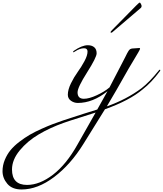

<svg xmlns="http://www.w3.org/2000/svg" viewBox="-459 -806 1289 1520"><path d="M433 -573 619 -762Q643 -786 647 -786Q651 -786 656.5 -775Q662 -764 662 -759Q662 -747 652 -740L441 -560Q428 -547 421 -547Q416 -547 416 -552Q416 -556 433 -573ZM298 85Q263 97 176 124Q89 151 47 166Q-63 205 -152.5 258Q-242 311 -303 385Q-364 459 -364 536Q-364 658 -245 658Q-145 658 -39.5 577Q66 496 154 339Q234 199 298 85ZM670 -98Q567 -11 372 59L201 334Q100 497 -30.5 595.5Q-161 694 -288 694Q-363 694 -401 649Q-439 604 -439 549Q-439 503 -421 459.5Q-403 416 -375.5 382.5Q-348 349 -305.5 316.5Q-263 284 -223.5 261Q-184 238 -131.5 214.5Q-79 191 -42 177Q-5 163 42 147Q100 127 199 96Q298 65 311 61L392 -84Q276 9 157 9Q127 9 102.5 -8.5Q78 -26 78 -56Q78 -96 102.5 -146Q127 -196 156 -236Q185 -276 209.5 -321.5Q234 -367 234 -398Q234 -424 206 -424Q173 -424 134 -398Q125 -392 124 -392Q120 -392 120 -396Q120 -400 126 -404Q190 -448 236 -448Q268 -448 287 -432Q306 -416 306 -384Q306 -352 230.5 -233Q155 -114 155 -75Q155 -24 205 -24Q246 -24 307 -52Q368 -80 408 -114L516 -322Q524 -337 533.5 -356Q543 -375 547.5 -384Q552 -393 558.5 -403Q565 -413 572 -417Q579 -421 588 -422Q628 -426 644 -426Q650 -426 650 -420Q650 -416 635 -390Q620 -364 595.5 -323.5Q571 -283 560 -264Q452 -72 387 36Q543 -19 662 -108Q724 -156 798 -248Q802 -254 806 -254Q810 -254 810 -250Q810 -248 808 -244Q740 -152 670 -98Z"/></svg>

Font: Miama Nueva
Style: Medium
Weight: 400
Italic angle: -28°
Version: Version 1.0